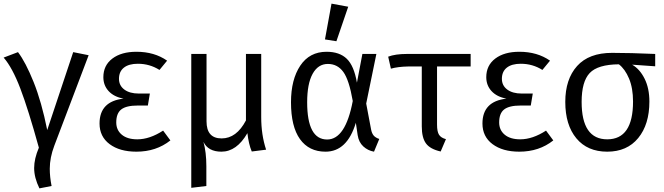

<svg xmlns="http://www.w3.org/2000/svg" viewBox="-22 -823 3658 1057"><path d="M-2 -506 77 -536Q119 -481 163 -371.5Q207 -262 238 -107L381 -536L466 -519L277 -21Q252 45 252 106Q252 151 262 201L195 214Q166 155 166 102Q166 51 192 -10Q134 -220 90 -335.5Q46 -451 -2 -506Z M729 -538Q828 -538 898 -489L856 -438Q802 -472 737 -472Q687 -472 660 -450.5Q633 -429 633 -389Q633 -352 662.5 -330Q692 -308 742 -308H803L792 -242H736Q673 -242 645.5 -220.5Q618 -199 618 -149Q618 -107 648.5 -81.5Q679 -56 734 -56Q802 -56 876 -104L916 -50Q838 12 729 12Q637 12 581.5 -29.5Q526 -71 526 -143Q526 -265 658 -280Q605 -290 576 -321.5Q547 -353 547 -398Q547 -463 596.5 -500.5Q646 -538 729 -538Z M1443 1 1364 11Q1347 -29 1340 -90Q1281 12 1197 12Q1124 12 1098 -42Q1114 15 1114 92V201L1031 211V-526H1115V-155Q1115 -61 1198 -61Q1280 -61 1332 -160V-526H1416V-179Q1416 -80 1443 1Z M1783 -471Q1729 -471 1699 -416.5Q1669 -362 1669 -260Q1669 -55 1779 -55Q1880 -55 1920 -267Q1900 -383 1868 -427Q1836 -471 1783 -471ZM1776 -538Q1847 -538 1887 -499.5Q1927 -461 1943 -368L1973 -526H2050L1994 -253L2021 -110Q2025 -89 2035 -77Q2045 -65 2066 -58L2037 12Q2003 6 1978 -17Q1953 -40 1947 -79L1937 -147Q1889 12 1770 12Q1679 12 1629.5 -57Q1580 -126 1580 -260Q1580 -385 1631 -461.5Q1682 -538 1776 -538ZM1895 -786 1830 -596 1767 -606 1803 -803Z M2384 -457V-137Q2384 -98 2395 -81Q2406 -64 2433 -57L2404 11Q2346 -2 2323 -33.5Q2300 -65 2300 -127V-457H2225Q2169 -456 2130 -445L2115 -511Q2154 -526 2218 -526H2569V-457Z M2837 -538Q2936 -538 3006 -489L2964 -438Q2910 -472 2845 -472Q2795 -472 2768 -450.5Q2741 -429 2741 -389Q2741 -352 2770.5 -330Q2800 -308 2850 -308H2911L2900 -242H2844Q2781 -242 2753.5 -220.5Q2726 -199 2726 -149Q2726 -107 2756.5 -81.5Q2787 -56 2842 -56Q2910 -56 2984 -104L3024 -50Q2946 12 2837 12Q2745 12 2689.5 -29.5Q2634 -71 2634 -143Q2634 -265 2766 -280Q2713 -290 2684 -321.5Q2655 -353 2655 -398Q2655 -463 2704.5 -500.5Q2754 -538 2837 -538Z M3321 -56Q3463 -56 3463 -264Q3463 -338 3441 -390.5Q3419 -443 3385 -469Q3269 -468 3224.5 -421Q3180 -374 3180 -262Q3180 -56 3321 -56ZM3585 -458 3458 -467Q3500 -443 3526.5 -390Q3553 -337 3553 -264Q3553 -138 3491.5 -63Q3430 12 3321 12Q3212 12 3151 -61.5Q3090 -135 3090 -262Q3090 -387 3155 -459.5Q3220 -532 3348 -532Q3447 -532 3585 -526Z"/></svg>

Font: FiraSans
Style: Regular
Weight: 350
Designer: Carrois Corporate & Edenspiekermann AG
Foundry: Carrois Corporate GbR & Edenspiekermann AG
Version: Version 3.106;PS 003.106;hotconv 1.0.70;makeotf.lib2.5.58329